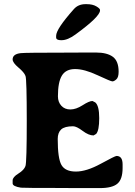

<svg xmlns="http://www.w3.org/2000/svg" viewBox="-20 -913 664 942"><path d="M399.4 -892.6H405.3Q434.6 -892.6 452.6 -881.8Q470.7 -871.1 470.7 -864.3V-861.8Q470.7 -831.5 350.1 -743.7Q312 -715.8 282.2 -715.8H279.3Q255.4 -715.8 255.4 -729.5V-737.3Q255.4 -770.5 342.3 -868.2Q363.8 -892.6 399.4 -892.6ZM562 -561Q562 -533.7 550.8 -523.7Q539.6 -513.7 531.5 -513.7Q523.4 -513.7 458.7 -543.9Q394 -574.2 348.6 -574.2Q303.2 -574.2 283.7 -542.2Q264.2 -510.3 264.2 -440.4Q264.2 -412.6 280.8 -394.3Q297.4 -376 325.2 -376Q353 -376 385.3 -396.7Q417.5 -417.5 433.6 -417.5L447.3 -410.6Q466.8 -394.5 466.8 -333.5Q466.8 -272.5 451.7 -255.9L439 -248.5Q415 -248.5 385.3 -271Q355.5 -293.5 338.4 -293.5Q296.9 -293.5 280 -277.8Q263.2 -262.2 263.2 -231Q263.2 -135.3 281.7 -103.3Q300.3 -71.3 352.3 -71.3Q404.3 -71.3 474.4 -109.6Q544.4 -147.9 551.8 -147.9Q581.5 -147.9 581.5 -106.4V-88.9Q581.5 -33.7 556.2 -12Q530.8 9.8 470.2 9.8H326.2L305.2 9.3H284.2Q92.8 9.3 83 7.8Q42 1.5 42 -13.2V-27.8Q42 -43.9 70.3 -61.5Q98.6 -79.1 105 -98.6Q111.3 -118.2 111.3 -320.3Q111.3 -522.5 105.2 -540Q99.1 -557.6 70.6 -581.5Q42 -605.5 42 -621.6Q42 -647.9 82 -652.3Q104.5 -654.8 304.7 -654.8L409.2 -655.3H450.7Q505.4 -655.3 533.7 -634.3Q562 -613.3 562 -561Z"/></svg>

Font: Averia Serif Libre
Style: Bold
Weight: 700
Version: Version 1.002